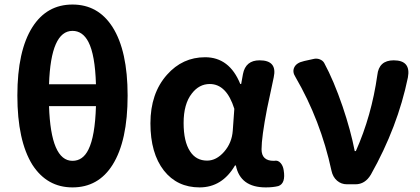

<svg xmlns="http://www.w3.org/2000/svg" viewBox="-20 -813 1853 847"><path d="M299.8 13.7Q187.5 13.7 123 -85.9Q56.6 -192.4 56.6 -391.6Q56.6 -588.9 123 -693.4Q186.5 -793 299.8 -793Q413.1 -793 476.6 -693.4Q543 -588.9 543 -391.6Q543 -191.4 476.6 -85.9Q414.1 13.7 299.8 13.7ZM299.8 -103.5Q345.7 -103.5 370.1 -153.3Q399.4 -211.9 403.3 -344.7H299.8H196.3Q204.1 -103.5 299.8 -103.5ZM196.3 -441.4H299.8H403.3Q399.4 -571.3 370.1 -627.9Q344.7 -676.8 299.8 -676.8Q204.1 -676.8 196.3 -441.4Z M860.4 13.7Q761.7 13.7 703.1 -60.5Q643.6 -136.7 643.6 -269Q643.6 -401.4 716.8 -483.4Q785.2 -560.5 884.8 -560.5Q992.2 -560.5 1040 -442.4H1043.9L1051.8 -486.3Q1063.5 -546.9 1125 -546.9Q1204.1 -546.9 1187.5 -471.7Q1182.6 -449.2 1172.9 -402.8Q1163.1 -356.4 1158.2 -334Q1133.8 -208 1133.8 -154.3Q1133.8 -103.5 1187.5 -103.5Q1188.5 -103.5 1189.5 -103.5Q1206.1 -107.4 1217.8 -93.8Q1228.5 -82 1231.4 -62.5Q1241.2 -3.9 1208 7.8Q1184.6 13.7 1152.3 13.7Q1040 13.7 1020.5 -83H1016.6Q960 13.7 860.4 13.7ZM893.6 -104.5Q934.6 -104.5 968.8 -143.6Q1002.9 -182.6 1006.8 -236.3L1013.7 -333Q979.5 -442.4 905.3 -442.4Q858.4 -442.4 826.2 -400.4Q790 -354.5 790 -270.5Q790 -188.5 818.4 -145.5Q844.7 -104.5 893.6 -104.5Z M1510.7 0Q1485.4 0 1466.8 -16.1Q1448.2 -32.2 1442.4 -59.6Q1394.5 -282.2 1283.2 -473.6Q1268.6 -496.1 1278.3 -516.1Q1288.1 -536.1 1319.3 -543L1322.3 -543.9L1362.3 -552.7Q1377 -556.6 1390.6 -551.3Q1404.3 -545.9 1410.2 -535.2Q1452.1 -458 1491.2 -343.8Q1527.3 -237.3 1544.9 -146.5H1549.8Q1619.1 -301.8 1644.5 -481.4Q1651.4 -546.9 1716.8 -546.9Q1793.9 -546.9 1779.3 -470.7Q1734.4 -252.9 1616.2 -43Q1590.8 0 1547.9 0Z"/></svg>

Font: Bpmf GenSen Rounded B
Style: B
Weight: 700
Foundry: But Ko
Version: Version 1.320